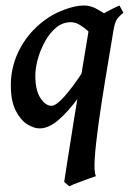

<svg xmlns="http://www.w3.org/2000/svg" viewBox="-20 -440 466 685"><path d="M390.6 -371.1Q377.9 -362.3 368.2 -344.5Q358.4 -326.7 350.8 -311.8Q343.3 -296.9 335.9 -296.9Q330.1 -296.9 319.3 -306.4Q308.6 -315.9 294.7 -328.6Q280.8 -341.3 264.9 -351.1Q249 -360.8 232.4 -360.8Q203.6 -360.8 180.4 -341.6Q157.2 -322.3 140.6 -292.2Q124 -262.2 115 -229.5Q106 -196.8 106 -169.9Q106 -117.7 124.3 -90.1Q142.6 -62.5 163.6 -62.5Q180.2 -62.5 210.2 -96.2Q240.2 -129.9 276.9 -186.5L261.2 -93.3Q222.2 -40.5 187.7 -11.2Q153.3 18.1 121.1 18.1Q100.1 18.1 76.2 2.7Q52.2 -12.7 35.4 -46.6Q18.6 -80.6 18.6 -136.7Q18.6 -208 54.4 -272.2Q90.3 -336.4 153.8 -377.9Q178.7 -394.5 215.1 -407.5Q251.5 -420.4 279.8 -420.4Q302.2 -420.4 324 -408.7Q345.7 -397 363.3 -384.5Q380.9 -372.1 390.6 -371.1ZM420.4 -394.5Q404.3 -381.8 397 -370.8Q389.6 -359.9 384.8 -331.5Q369.6 -241.7 355.5 -155.5Q341.3 -69.3 331.3 3.2Q321.3 75.7 318.1 124.5Q314.9 173.3 322.3 188.5Q314.5 190.9 294.4 198.2Q274.4 205.6 254.4 213.1Q234.4 220.7 227.1 224.6L209 209Q212.9 183.1 222.2 123.8Q231.4 64.5 244.1 -14.2Q256.8 -92.8 271 -178.7Q285.2 -264.6 298.3 -343.3Q300.3 -356.9 318.8 -371.3Q337.4 -385.7 361.8 -398.7Q386.2 -411.6 406.2 -420.4Z"/></svg>

Font: Dai Banna SIL Medium
Style: Italic
Weight: 500
Italic angle: -11°
Designer: Victor Gaultney
Foundry: SIL International
Version: Version 4.000